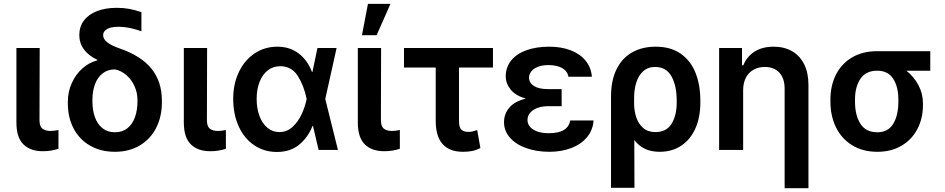

<svg xmlns="http://www.w3.org/2000/svg" viewBox="-20 -780 4915 999"><path d="M186.5 -530.3 185.5 -154.3Q185.5 -123 200.4 -110.8Q215.3 -98.6 243.2 -98.6Q259.8 -98.6 284.2 -103.5V-5.9Q246.1 6.8 203.1 6.8Q137.7 6.8 101.6 -29.1Q65.4 -64.9 65.4 -142.6V-530.3Z M587.9 -739.3Q622.1 -739.3 651.9 -733.9Q681.6 -728.5 715.8 -716.8V-617.2Q690.4 -627 658.4 -633.8Q626.5 -640.6 595.7 -640.6Q557.1 -640.6 536.9 -628.9Q516.6 -617.2 516.6 -596.7Q516.6 -557.6 601.6 -528.3Q714.4 -489.7 768.3 -422.4Q822.3 -355 822.3 -256.8V-247.1Q822.3 -172.9 792.5 -114.5Q762.7 -56.2 707.3 -23.2Q651.9 9.8 578.1 9.8Q503.9 9.8 448.2 -22.5Q392.6 -54.7 362.8 -111.8Q333 -168.9 333 -242.2V-251Q333 -302.2 353.5 -347.7Q374 -393.1 408.9 -424.1Q443.8 -455.1 486.3 -465.8V-468.8Q440.9 -490.2 416.7 -522.9Q392.6 -555.7 392.6 -597.7Q392.6 -640.6 416.3 -672.6Q439.9 -704.6 483.9 -721.9Q527.8 -739.3 587.9 -739.3ZM578.1 -91.8Q616.2 -91.8 642.6 -112.5Q668.9 -133.3 682.1 -169.7Q695.3 -206.1 695.3 -252.9V-260.7Q695.3 -296.4 680.4 -330.3Q665.5 -364.3 638.7 -388.2Q611.8 -412.1 578.1 -418.9Q540.5 -418.9 513.9 -398.2Q487.3 -377.4 474.1 -341.6Q460.9 -305.7 460.9 -260.7V-252.9Q460.9 -206.1 474.1 -169.7Q487.3 -133.3 513.7 -112.5Q540 -91.8 578.1 -91.8Z M1057.6 -530.3 1056.6 -154.3Q1056.6 -123 1071.5 -110.8Q1086.4 -98.6 1114.3 -98.6Q1130.9 -98.6 1155.3 -103.5V-5.9Q1117.2 6.8 1074.2 6.8Q1008.8 6.8 972.7 -29.1Q936.5 -64.9 936.5 -142.6V-530.3Z M1193.4 -265.6Q1193.4 -344.2 1223.4 -406.2Q1253.4 -468.3 1305.7 -502.7Q1357.9 -537.1 1422.9 -537.1Q1487.8 -537.1 1533.9 -502Q1580.1 -466.8 1603.5 -405.3H1605.5L1631.8 -530.3H1731.4L1672.4 -265.1L1738.3 0H1637.7L1608.4 -125H1606.4Q1581.1 -62.5 1534.9 -25.9Q1488.8 10.7 1420.9 10.7Q1354.5 10.7 1302.7 -24.2Q1251 -59.1 1222.2 -122.1Q1193.4 -185.1 1193.4 -265.6ZM1433.6 -92.8Q1472.7 -92.8 1502 -119.6Q1531.2 -146.5 1549.3 -185.5Q1567.4 -224.6 1575.2 -263.7L1575.7 -265.1L1575.2 -266.6Q1561.5 -334.5 1529.3 -385Q1497.1 -435.5 1438.5 -435.5Q1401.4 -435.5 1373.5 -414.1Q1345.7 -392.6 1330.6 -354Q1315.4 -315.4 1315.4 -265.6Q1315.4 -215.8 1330.1 -176.5Q1344.7 -137.2 1371.6 -115Q1398.4 -92.8 1433.6 -92.8Z M1962.9 -530.3 1961.9 -154.3Q1961.9 -123 1976.8 -110.8Q1991.7 -98.6 2019.5 -98.6Q2036.1 -98.6 2060.5 -103.5V-5.9Q2022.5 6.8 1979.5 6.8Q1914.1 6.8 1877.9 -29.1Q1841.8 -64.9 1841.8 -142.6V-530.3ZM1894.5 -759.8H2011.7L1939.5 -596.7H1863.3Z M2544.9 -428.7H2368.2V-149.4Q2368.2 -116.7 2380.9 -105.2Q2393.6 -93.8 2416 -93.8Q2429.7 -93.8 2439.2 -96.2Q2448.7 -98.6 2462.9 -103.5L2479.5 -9.8Q2457.5 1.5 2437 5.6Q2416.5 9.8 2388.7 9.8Q2319.3 9.8 2283.2 -30Q2247.1 -69.8 2247.1 -151.4V-428.7H2082V-530.3H2544.9Z M2715.8 -267.1Q2662.6 -282.2 2637.2 -313.7Q2611.8 -345.2 2611.3 -382.8Q2611.8 -431.2 2640.4 -466.1Q2668.9 -501 2720 -519Q2771 -537.1 2837.9 -537.1Q2899.9 -537.1 2948.7 -518.6Q2997.6 -500 3026.6 -464.6Q3055.7 -429.2 3059.6 -380.9H2937.5Q2932.6 -410.2 2905 -425.8Q2877.4 -441.4 2833 -441.4Q2802.2 -441.4 2779.5 -432.6Q2756.8 -423.8 2744.9 -409.2Q2732.9 -394.5 2732.4 -376Q2733.4 -348.1 2758.8 -332.3Q2784.2 -316.4 2831.1 -316.4H2902.3V-227.5H2831.1Q2801.8 -227.5 2777.3 -218.8Q2752.9 -210 2738.8 -193.6Q2724.6 -177.2 2724.6 -155.3Q2724.6 -135.7 2737.8 -120.1Q2751 -104.5 2776.1 -95.7Q2801.3 -86.9 2835 -86.9Q2886.2 -86.9 2913.3 -103.3Q2940.4 -119.6 2947.3 -153.3H3068.4Q3064.9 -102.5 3033.9 -65.7Q3002.9 -28.8 2951.9 -9.5Q2900.9 9.8 2838.9 9.8Q2772 9.8 2718.3 -9.3Q2664.6 -28.3 2633.5 -63.5Q2602.5 -98.6 2602.5 -144.5Q2602.5 -187 2629.9 -219.7Q2657.2 -252.4 2715.8 -267.1Z M3391.6 -537.1Q3469.7 -537.1 3521.7 -500.7Q3573.7 -464.4 3598.9 -401.1Q3624 -337.9 3624 -255.9V-246.1Q3624 -169.9 3598.4 -112.1Q3572.8 -54.2 3524.9 -22.2Q3477.1 9.8 3412.1 9.8Q3368.2 9.8 3335.9 -5.6Q3303.7 -21 3280.3 -51.3L3281.2 197.3H3159.2V-277.3Q3159.2 -361.3 3188 -419.7Q3216.8 -478 3269.3 -507.6Q3321.8 -537.1 3391.6 -537.1ZM3279.3 -236.3Q3280.3 -200.2 3291.3 -167.7Q3302.2 -135.3 3326.7 -114Q3351.1 -92.8 3390.6 -92.8Q3447.8 -92.8 3474.4 -136.2Q3501 -179.7 3501 -246.1V-255.9Q3501 -334.5 3473.6 -383.1Q3446.3 -431.6 3388.7 -431.6Q3351.1 -431.6 3326.4 -409.2Q3301.8 -386.7 3290.5 -350.1Q3279.3 -313.5 3279.3 -269.5Z M3846.7 0H3721.7V-530.3H3840.8V-440.4H3847.7Q3866.2 -486.3 3906.5 -511.7Q3946.8 -537.1 4004.9 -537.1Q4060.1 -537.1 4101.1 -513.7Q4142.1 -490.2 4164.3 -445.3Q4186.5 -400.4 4186.5 -337.9V199.2H4062.5V-318.4Q4062.5 -372.1 4035.2 -401.9Q4007.8 -431.6 3959 -431.6Q3926.3 -431.6 3900.6 -417.2Q3875 -402.8 3860.8 -375.5Q3846.7 -348.1 3846.7 -310.5Z M4543.9 -513.7H4820.3V-412.1H4695.8Q4734.9 -381.8 4758.5 -337.4Q4782.2 -293 4782.2 -242.2V-232.4Q4782.2 -165 4753.9 -109.9Q4725.6 -54.7 4671.9 -22.5Q4618.2 9.8 4544.9 9.8Q4469.2 9.8 4414.1 -24.2Q4358.9 -58.1 4329.8 -117.4Q4300.8 -176.8 4300.8 -251V-262.7Q4300.8 -334.5 4329.6 -391.6Q4358.4 -448.7 4413.3 -481.2Q4468.3 -513.7 4543.9 -513.7ZM4544.9 -91.8Q4601.1 -91.8 4627.7 -136Q4654.3 -180.2 4654.3 -251V-262.7Q4654.3 -328.1 4627.4 -370.1Q4600.6 -412.1 4543.9 -412.1Q4485.4 -412.1 4457 -370.1Q4428.7 -328.1 4428.7 -262.7V-251Q4428.7 -180.2 4456.8 -136Q4484.9 -91.8 4544.9 -91.8Z"/></svg>

Font: Pretendard GOV SemiBold
Style: Regular
Weight: 600
Designer: Base glyphs from Inter by Rasmus Andersson; Hangeul glyphs from Noto Sans CJK(Source Han Sans) by Jang Soo-young and Kan
Foundry: Kil Hyung-jin
Version: Version 1.309